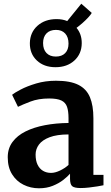

<svg xmlns="http://www.w3.org/2000/svg" viewBox="-20 -1003 599 1034"><path d="M190.2 11Q145 11 106.6 -8.1Q68.2 -27.1 45 -64.5Q21.7 -101.8 21.7 -156.3Q21.7 -203.6 47.2 -238.2Q72.6 -272.8 117.6 -295.2Q162.5 -317.5 221.8 -328.8Q281.1 -340.1 349 -340.7V-366.2Q349 -404.7 340.9 -427.9Q332.8 -451.2 310.3 -461.9Q287.8 -472.6 244.8 -472.6Q187 -472.6 143.9 -456Q100.8 -439.4 76.8 -427.7L45.2 -492.6Q57.1 -502.6 91.3 -520.7Q125.4 -538.7 174.8 -553.5Q224.2 -568.2 281.3 -568.2Q357.8 -568.2 401.7 -546.3Q445.6 -524.3 464.3 -479.6Q483 -434.9 483 -366V-61.4H537.3V-5.3Q525.9 -2.7 504.4 0.8Q482.9 4.3 458.6 7Q434.3 9.7 414.5 9.7Q380.6 9.7 368.8 -0.3Q357.1 -10.3 357.1 -41.1V-67.4Q344.6 -52.8 321 -34.2Q297.4 -15.7 264.4 -2.4Q231.5 11 190.2 11ZM255.1 -71.9Q276.6 -71.9 303.2 -84.5Q329.7 -97.1 349 -114.9V-279Q286.6 -278.9 247.3 -264Q208.1 -249.1 189.9 -224.7Q171.7 -200.2 171.7 -170.7Q171.7 -138 182.3 -116.1Q192.8 -94.2 211.7 -83Q230.5 -71.9 255.1 -71.9ZM278.9 -641.1Q216.8 -641.1 178.4 -677.3Q140.1 -713.4 140.8 -771Q141.9 -828.5 181.9 -864.3Q221.9 -900.1 284.7 -900.1Q316.8 -900.1 342 -889.6L417.8 -983L474.2 -933.4Q467.7 -922.5 454.5 -908.3Q441.3 -894.1 425.1 -879.8Q408.8 -865.4 392.1 -853Q420.6 -819.2 420.2 -770.2Q419.8 -713.1 380.6 -677.1Q341.3 -641.1 278.9 -641.1ZM280.7 -698.4Q312.8 -698.4 330.9 -716.8Q349 -735.2 349 -768Q349 -803 331.1 -822.5Q313.2 -842 281.4 -842Q248.9 -842 230.5 -823.3Q212 -804.5 212 -771Q212 -736.7 230.3 -717.5Q248.6 -698.4 280.7 -698.4Z"/></svg>

Font: Merriweather Light
Style: Regular
Weight: 300
Version: Version 2.100